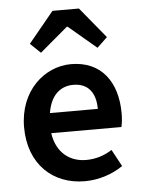

<svg xmlns="http://www.w3.org/2000/svg" viewBox="-54 -784 614 839"><g transform="rotate(-5 253.5 -365.0)"><path d="M40 -246C40 -82 146 12 284 12C346 12 406 -8 452 -40L412 -114C378 -92 340 -80 298 -80C230 -80 169 -120 156 -210H464C468 -228 470 -248 470 -270C470 -406 402 -503 268 -503C152 -503 40 -406 40 -246ZM97 -607 142 -564 264 -667H268L390 -564L435 -607L324 -742H208ZM270 -412C336 -412 368 -368 368 -298H158C172 -385 222 -412 270 -412Z"/></g></svg>

Font: DAIFUKU Sans Semibold
Style: Regular
Weight: 600
Designer: Original font ‘Source Sans 3’ : Paul D. Hunt
Foundry: Daifuku
Version: Version 1.000